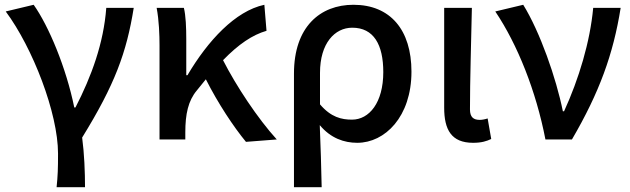

<svg xmlns="http://www.w3.org/2000/svg" viewBox="-20 -584 2640 804"><path d="M217 200H336C336 137 333 59 324 -8C461 -230 510 -364 540 -551H425C414 -403 363 -264 296 -134H291C257 -301 184 -475 121 -564L4 -536C117 -384 223 -110 223 59C223 124 222 151 217 200Z M1010 10 1139 0C1059 -88 969 -224 914 -332C979 -399 1037 -438 1096 -455L1087 -564C965 -538 850 -413 765 -269H760V-419C760 -469 758 -519 750 -551H636C646 -498 648 -437 648 -394V0H756V-30C756 -106 768 -162 804 -205L842 -252C893 -151 958 -53 1010 10Z M1211 200H1327C1325 108 1323 35 1319 -60C1365 -5 1421 14 1476 14C1592 14 1703 -95 1703 -284C1703 -458 1615 -564 1460 -564C1321 -564 1211 -472 1211 -276ZM1454 -83C1410 -83 1366 -93 1320 -147V-279C1320 -403 1382 -468 1455 -468C1545 -468 1585 -397 1585 -282C1585 -154 1526 -83 1454 -83Z M1961 14C1997 14 2018 7 2037 -2L2022 -88C2010 -84 1998 -82 1989 -82C1963 -82 1948 -93 1948 -126C1948 -246 1953 -408 1956 -551H1840V-133C1840 -41 1870 14 1961 14Z M2264 0H2375C2490 -197 2548 -357 2579 -551H2464C2451 -409 2404 -253 2342 -118H2337C2309 -257 2241 -451 2171 -564L2054 -536C2147 -398 2225 -202 2264 0Z"/></svg>

Font: ChiuKong Gothic CL Medium
Style: Regular
Weight: 500
Designer: Ryoko NISHIZUKA 西塚涼子 (kana, bopomofo & ideographs); Paul D. Hunt (Latin, Greek & Cyrillic); Sandoll Communications 산돌커뮤니
Foundry: Adobe
Version: Version 1.300